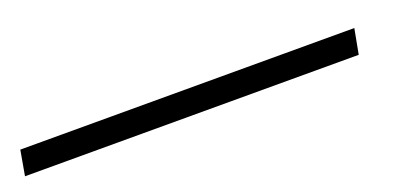

<svg xmlns="http://www.w3.org/2000/svg" viewBox="-78 -111 657 306"><g transform="rotate(-20 250.5 42.0)"><path d="M-64.5 63.5H501.5L509.5 21H-57Z"/></g></svg>

Font: Anybody UltraCondensed Thin Light
Style: Italic
Weight: 300
Italic angle: -10°
Version: Version 1.111